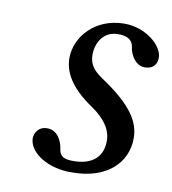

<svg xmlns="http://www.w3.org/2000/svg" viewBox="-59 -491 496 554"><g transform="rotate(10 188.5 -214.5)"><path d="M174 10H189C287 10 346 -44 346 -118C346 -165 319 -211 227 -272C197 -292 187 -310 187 -335C187 -370 207 -406 250 -406C275 -406 292 -398 295 -377C298 -353 315 -325 341 -325C369 -325 377 -343 377 -359C377 -395 325 -439 263 -439C176 -439 123 -375 123 -314C123 -274 145 -231 210 -187C263 -151 271 -118 271 -97C271 -42 231 -23 186 -23C160 -23 146 -28 143 -50C140 -73 126 -103 96 -103C67 -103 59 -79 59 -68C59 -31 105 6 174 10Z"/></g></svg>

Font: Libertinus Serif
Style: Italic
Weight: 400
Italic angle: -12°
Designer: Philipp H. Poll, Khaled Hosny
Foundry: Caleb Maclennan
Version: Version 7.050;RELEASE